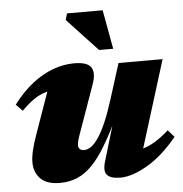

<svg xmlns="http://www.w3.org/2000/svg" viewBox="-51 -739 768 805"><g transform="rotate(-5 333.0 -337.0)"><path d="M365.5 -59 423 -252 427.5 -242.5Q394.5 -173.5 365.2 -124.2Q336 -75 306.2 -44.2Q276.5 -13.5 243.2 0.8Q210 15 170 15Q113.5 15 87.5 -12.2Q61.5 -39.5 61.5 -81Q61.5 -102 68 -130.2Q74.5 -158.5 88.5 -197.5L169 -425.5L204.5 -376.5Q170 -377 143.2 -369.2Q116.5 -361.5 92.2 -344.8Q68 -328 40 -300L13 -328Q53.5 -381.5 97 -414.8Q140.5 -448 184.5 -463.8Q228.5 -479.5 271.5 -479.5Q327 -479.5 342.8 -455.8Q358.5 -432 341.5 -384.5L277.5 -204Q266.5 -174 262.2 -159.5Q258 -145 258 -136Q258 -125.5 264.2 -119.5Q270.5 -113.5 282.5 -113.5Q297 -113.5 312.2 -124.2Q327.5 -135 343.2 -158.5Q359 -182 375.8 -220.2Q392.5 -258.5 410 -314L457.5 -464.5H643L509.5 -35L472.5 -90.5Q502.5 -91 528.2 -98.2Q554 -105.5 580.8 -121.8Q607.5 -138 638.5 -165.5L664.5 -135.5Q601.5 -59 537 -22Q472.5 15 424.5 15Q383 15 368 -1.8Q353 -18.5 365.5 -59ZM440.5 -526H381L252.5 -663.5L260.5 -690.5H410.5Z"/></g></svg>

Font: Newsreader ExtraBold
Style: Italic
Weight: 800
Italic angle: -17°
Designer: Hugues Gentile
Foundry: Production Type
Version: Version 1.003